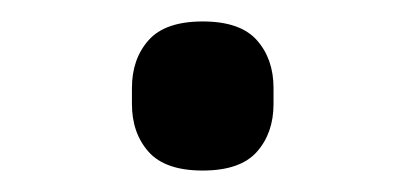

<svg xmlns="http://www.w3.org/2000/svg" viewBox="-20 -394 378 179"><path d="M169 -235Q134 -235 118.5 -252.5Q103 -270 103 -297V-312Q103 -339 118.5 -356.5Q134 -374 169 -374Q204 -374 219.5 -356.5Q235 -339 235 -312V-297Q235 -270 219.5 -252.5Q204 -235 169 -235Z"/></svg>

Font: IBM Plex Sans Devanagari Text
Style: Regular
Weight: 450
Designer: Mike Abbink, Paul van der Laan, Pieter van Rosmalen, Erin McLaughlin
Foundry: Bold Monday
Version: Version 1.1